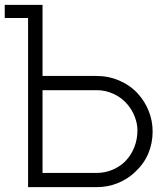

<svg xmlns="http://www.w3.org/2000/svg" viewBox="-30 -770 678 790"><path d="M598 -229Q598 -180.5 580 -138Q562 -95.5 526 -62.5Q496 -33.5 455.2 -16.8Q414.5 0 367.5 0H85.5V-696H-10.5V-750H145V-457.5H367.5Q417 -457.5 461.5 -438.2Q506 -419 537.5 -384.5Q566 -353 582 -313Q598 -273 598 -229ZM496 -338.5Q473 -367 438.8 -383Q404.5 -399 368.5 -399H145V-58.5H368.5Q401.5 -58.5 432.2 -71.2Q463 -84 485.5 -106.5Q509.5 -131 522.5 -164Q535.5 -197 535.5 -233.5Q535.5 -260.5 525 -288.2Q514.5 -316 496 -338.5Z"/></svg>

Font: Russisch Sans Light
Style: Regular
Weight: 300
Designer: Michael Sharanda (font) & Cristiano Sobral (main changes)
Foundry: Michael Sharanda
Version: Version 2.00;September 8, 2020;FontCreator 13.0.0.2681 64-bi